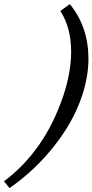

<svg xmlns="http://www.w3.org/2000/svg" viewBox="-122 -764 460 955"><path d="M-74.7 171.4 -102.1 137.7Q100.6 -14.2 192.4 -286.1Q231.9 -404.8 231.9 -505.9Q231.9 -626.5 178.2 -709.5L225.1 -743.7Q317.9 -630.4 317.9 -471.7Q317.9 -382.8 285.6 -286.1Q244.1 -160.6 148.4 -38.8Q52.7 83 -74.7 171.4Z"/></svg>

Font: Elstob Medium
Style: Italic
Weight: 500
Italic angle: -20°
Designer: Peter S. Baker
Version: Version 1.015